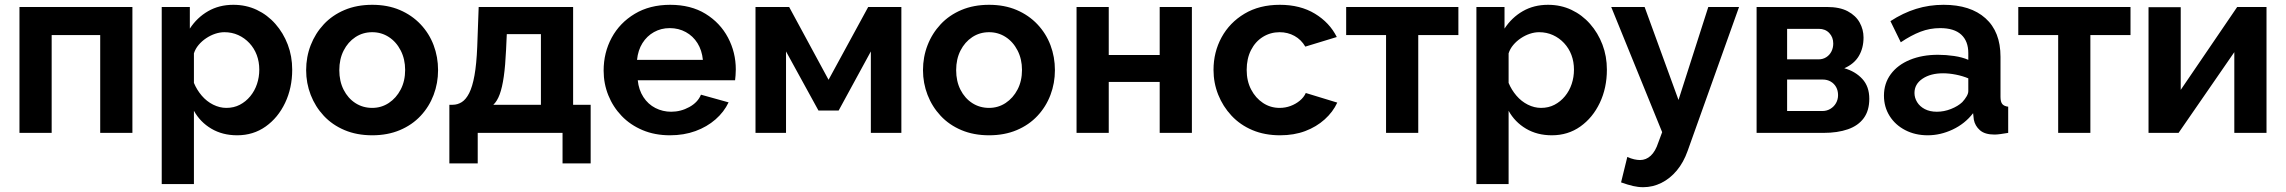

<svg xmlns="http://www.w3.org/2000/svg" viewBox="-20 -553 9513 799"><path d="M61 0V-524H531V0H397V-407H195V0Z M787 -92V213H653V-524H770V-434Q800 -480 846 -506.5Q892 -533 951 -533Q1004 -533 1048.5 -512Q1093 -491 1126 -453.5Q1159 -416 1177.5 -367.5Q1196 -319 1196 -263Q1196 -187 1166.5 -125Q1137 -63 1085.5 -26.5Q1034 10 967 10Q906 10 859.5 -17.5Q813 -45 787 -92ZM1059 -263Q1059 -296 1048.5 -324Q1038 -352 1018 -373.5Q998 -395 971.5 -407Q945 -419 914 -419Q895 -419 875.5 -412.5Q856 -406 838 -394Q820 -382 806.5 -366Q793 -350 787 -331V-208Q799 -179 819.5 -155Q840 -131 867 -117.5Q894 -104 922 -104Q953 -104 978 -117Q1003 -130 1021.5 -152.5Q1040 -175 1049.5 -203.5Q1059 -232 1059 -263Z M1254 -261Q1254 -316 1273 -365Q1292 -414 1327.5 -452Q1363 -490 1414 -511.5Q1465 -533 1529 -533Q1593 -533 1643.5 -511.5Q1694 -490 1730 -452Q1766 -414 1784.5 -365Q1803 -316 1803 -261Q1803 -207 1784.5 -158Q1766 -109 1730.5 -71Q1695 -33 1644 -11.5Q1593 10 1529 10Q1465 10 1414 -11.5Q1363 -33 1327.5 -71Q1292 -109 1273 -158Q1254 -207 1254 -261ZM1529 -104Q1567 -104 1598 -124.5Q1629 -145 1647.5 -180.5Q1666 -216 1666 -262Q1666 -307 1647.5 -343Q1629 -379 1598 -399Q1567 -419 1529 -419Q1490 -419 1459 -398.5Q1428 -378 1410 -342.5Q1392 -307 1392 -261Q1392 -215 1410 -179.5Q1428 -144 1459 -124Q1490 -104 1529 -104Z M1850 127V-117H1864Q1884 -117 1901.5 -128Q1919 -139 1932.5 -165.5Q1946 -192 1954.5 -239Q1963 -286 1966 -359L1972 -524H2365V-117H2438V127H2321V0H1968V127ZM2231 -117V-411H2089L2086 -346Q2083 -280 2076.5 -234.5Q2070 -189 2059.5 -160.5Q2049 -132 2033 -117Z M2492 -259Q2492 -334 2525.5 -396Q2559 -458 2621.5 -495.5Q2684 -533 2769 -533Q2855 -533 2916 -495.5Q2977 -458 3009.5 -396.5Q3042 -335 3042 -264Q3042 -252 3041 -239.5Q3040 -227 3039 -219H2634Q2638 -179 2657.5 -149Q2677 -119 2707.5 -103.5Q2738 -88 2773 -88Q2813 -88 2848.5 -107.5Q2884 -127 2897 -159L3012 -127Q2993 -87 2957.5 -56Q2922 -25 2874 -7.5Q2826 10 2768 10Q2705 10 2654 -11.5Q2603 -33 2567 -70.5Q2531 -108 2511.5 -156.5Q2492 -205 2492 -259ZM2905 -304Q2901 -344 2882.5 -373.5Q2864 -403 2834 -419.5Q2804 -436 2767 -436Q2731 -436 2701.5 -419.5Q2672 -403 2653.5 -373.5Q2635 -344 2631 -304Z M3124 0V-524H3264L3428 -221L3593 -524H3731V0H3604V-339L3470 -93H3386L3251 -339V0Z M3821 -261Q3821 -316 3840 -365Q3859 -414 3894.5 -452Q3930 -490 3981 -511.5Q4032 -533 4096 -533Q4160 -533 4210.5 -511.5Q4261 -490 4297 -452Q4333 -414 4351.5 -365Q4370 -316 4370 -261Q4370 -207 4351.5 -158Q4333 -109 4297.5 -71Q4262 -33 4211 -11.5Q4160 10 4096 10Q4032 10 3981 -11.5Q3930 -33 3894.5 -71Q3859 -109 3840 -158Q3821 -207 3821 -261ZM4096 -104Q4134 -104 4165 -124.5Q4196 -145 4214.5 -180.5Q4233 -216 4233 -262Q4233 -307 4214.5 -343Q4196 -379 4165 -399Q4134 -419 4096 -419Q4057 -419 4026 -398.5Q3995 -378 3977 -342.5Q3959 -307 3959 -261Q3959 -215 3977 -179.5Q3995 -144 4026 -124Q4057 -104 4096 -104Z M4460 0V-524H4594V-324H4806V-524H4940V0H4806V-212H4594V0Z M5030 -262Q5030 -336 5063.5 -397.5Q5097 -459 5159 -496Q5221 -533 5306 -533Q5391 -533 5452 -496Q5513 -459 5543 -399L5412 -359Q5395 -388 5367 -403.5Q5339 -419 5305 -419Q5267 -419 5235.5 -399.5Q5204 -380 5186 -344.5Q5168 -309 5168 -262Q5168 -216 5186.5 -180.5Q5205 -145 5236 -124.5Q5267 -104 5305 -104Q5329 -104 5350.5 -112Q5372 -120 5389 -134Q5406 -148 5414 -166L5545 -126Q5527 -87 5492.5 -56Q5458 -25 5411.5 -7.5Q5365 10 5307 10Q5243 10 5192 -11.5Q5141 -33 5105 -71.5Q5069 -110 5049.5 -159Q5030 -208 5030 -262Z M5748 0V-407H5582V-524H6049V-407H5882V0Z M6258 -92V213H6124V-524H6241V-434Q6271 -480 6317 -506.5Q6363 -533 6422 -533Q6475 -533 6519.5 -512Q6564 -491 6597 -453.5Q6630 -416 6648.5 -367.5Q6667 -319 6667 -263Q6667 -187 6637.5 -125Q6608 -63 6556.5 -26.5Q6505 10 6438 10Q6377 10 6330.5 -17.5Q6284 -45 6258 -92ZM6530 -263Q6530 -296 6519.5 -324Q6509 -352 6489 -373.5Q6469 -395 6442.5 -407Q6416 -419 6385 -419Q6366 -419 6346.5 -412.5Q6327 -406 6309 -394Q6291 -382 6277.5 -366Q6264 -350 6258 -331V-208Q6270 -179 6290.5 -155Q6311 -131 6338 -117.5Q6365 -104 6393 -104Q6424 -104 6449 -117Q6474 -130 6492.5 -152.5Q6511 -175 6520.5 -203.5Q6530 -232 6530 -263Z M6726 206 6752 100Q6767 107 6780.5 110Q6794 113 6805 113Q6830 113 6849.5 95Q6869 77 6881 40L6897 -3L6685 -524H6824L6965 -137L7089 -524H7217L7003 75Q6986 123 6958 156.5Q6930 190 6894 208Q6858 226 6818 226Q6797 226 6775.5 221Q6754 216 6726 206Z M7290 0V-524H7582Q7636 -524 7669.5 -506Q7703 -488 7719 -459Q7735 -430 7735 -397Q7735 -353 7715.5 -320Q7696 -287 7655 -269Q7701 -256 7730 -224.5Q7759 -193 7759 -142Q7759 -93 7736 -61.5Q7713 -30 7670 -15Q7627 0 7568 0ZM7417 -91H7564Q7582 -91 7597 -100Q7612 -109 7620.5 -124Q7629 -139 7629 -157Q7629 -176 7621 -190.5Q7613 -205 7598.5 -213.5Q7584 -222 7565 -222H7417ZM7417 -306H7548Q7566 -306 7580 -315Q7594 -324 7601.5 -339Q7609 -354 7609 -372Q7609 -398 7592.5 -415.5Q7576 -433 7549 -433H7417Z M8045 -325Q8078 -325 8112 -320Q8146 -315 8171 -304V-332Q8171 -382 8141.5 -409Q8112 -436 8054 -436Q8011 -436 7972 -421Q7933 -406 7890 -377L7847 -465Q7899 -499 7953.5 -516Q8008 -533 8068 -533Q8180 -533 8242.5 -477Q8305 -421 8305 -317V-150Q8305 -129 8312.5 -120Q8320 -111 8337 -109V0Q8319 3 8304.5 5Q8290 7 8280 7Q8240 7 8219.5 -11Q8199 -29 8194 -55L8191 -82Q8157 -38 8106 -14Q8055 10 8002 10Q7950 10 7908.5 -11.5Q7867 -33 7843.5 -70.5Q7820 -108 7820 -155Q7820 -206 7848.5 -244.5Q7877 -283 7928 -304Q7979 -325 8045 -325ZM8171 -174V-227Q8147 -237 8119 -242.5Q8091 -248 8066 -248Q8014 -248 7980.5 -225.5Q7947 -203 7947 -166Q7947 -146 7958 -128Q7969 -110 7990 -99Q8011 -88 8040 -88Q8070 -88 8099 -99.5Q8128 -111 8146 -128Q8157 -140 8164 -152Q8171 -164 8171 -174Z M8545 0V-407H8379V-524H8846V-407H8679V0Z M8921 0V-523H9055V-179L9290 -524H9412V0H9278V-336L9046 0Z"/></svg>

Font: YasnoRaleway
Style: Bold
Weight: 700
Designer: Matt McInerney, Pablo Impallari, Rodrigo Fuenzalida
Foundry: Matt McInerney, Pablo Impallari, Rodrigo Fuenzalida
Version: Version 4.026